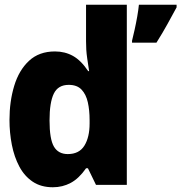

<svg xmlns="http://www.w3.org/2000/svg" viewBox="-20 -780 765 810"><path d="M203 10Q153 10 118 -13.5Q83 -37 61.5 -77.5Q40 -118 30 -169Q20 -220 20 -274Q20 -352 40 -418Q60 -484 102.5 -523.5Q145 -563 212 -563Q254 -563 288 -544Q322 -525 352 -480H356Q351 -512 348 -533Q345 -554 344 -570.5Q343 -587 343 -606V-760H515V0H385L351 -70H343Q313 -27 278.5 -8.5Q244 10 203 10ZM537 -608Q542 -628 548 -655Q554 -682 559 -710.5Q564 -739 566 -760H725V-749Q706 -714 686.5 -678.5Q667 -643 640 -600H537ZM266 -130Q314 -130 336 -165.5Q358 -201 358 -259V-273Q358 -315 350.5 -348.5Q343 -382 324 -402Q305 -422 270 -422Q225 -422 207 -385Q189 -348 189 -272Q189 -193 207.5 -161.5Q226 -130 266 -130Z"/></svg>

Font: Noto Sans Mono Black
Style: Regular
Weight: 900
Designer: Monotype Design Team
Foundry: Monotype Imaging Inc.
Version: Version 2.014